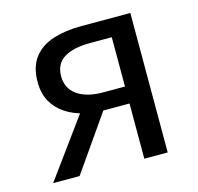

<svg xmlns="http://www.w3.org/2000/svg" viewBox="-85 -633 744 722"><g transform="rotate(-15 287.0 -271.5)"><path d="M391 0V-215H291Q251 -215 212.5 -224.5Q174 -234 144 -254Q114 -274 96 -305.5Q78 -337 78 -382Q78 -442 106 -477.5Q134 -513 182 -528Q230 -543 290 -543H482V0ZM306 -281H391V-473H306Q242 -473 205.5 -451Q169 -429 169 -380Q169 -333 205.5 -307Q242 -281 306 -281ZM36 0 227 -262 303 -235 139 0Z"/></g></svg>

Font: Noto Sans KR
Style: Regular
Weight: 400
Designer: Ryoko NISHIZUKA  (kana, bopomofo & ideographs); Paul D. Hunt (Latin, Greek & Cyrillic); Sandoll Communications , Soo-you
Foundry: Adobe
Version: Version 2.004-H2;hotconv 1.0.118;makeotfexe 2.5.65603